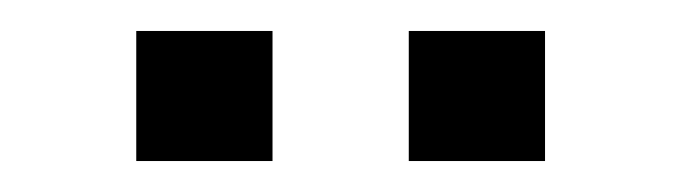

<svg xmlns="http://www.w3.org/2000/svg" viewBox="-20 -645 440 124"><path d="M244 -541V-625H332V-541ZM68 -541V-625H156V-541Z"/></svg>

Font: Teko Light
Style: Regular
Weight: 300
Designer: Manushi Parikh, Jonny Pinhorn
Foundry: Indian Type Foundry
Version: Version 1.105;PS 1.0;hotconv 1.0.78;makeotf.lib2.5.61930; tt